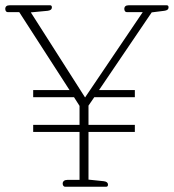

<svg xmlns="http://www.w3.org/2000/svg" viewBox="-24 -709 660 729"><path d="M214 -12Q214 -18 218.5 -22Q223 -26 232 -26H278V-208H102V-235H278V-307L257 -340H102V-367H240L49 -663H5Q1 -663 -1.5 -666.5Q-4 -670 -4 -675Q-4 -689 13 -689H166Q173 -689 173 -681Q173 -670 157 -668L93 -662L299 -339L518 -663H457Q453 -663 450.5 -666.5Q448 -670 448 -675Q448 -689 465 -689H609Q616 -689 616 -681Q616 -670 600 -668L552 -662L352 -367H488V-340H334L312 -308V-235H488V-208H312V-27L370 -21Q386 -19 386 -8Q386 0 379 0H223Q219 0 216.5 -3.5Q214 -7 214 -12Z"/></svg>

Font: Maitree ExtraLight
Style: Regular
Weight: 250
Designer: CadsonDemak Team
Foundry: CadsonDemak
Version: Version 1.002